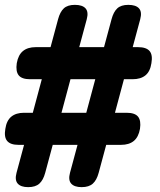

<svg xmlns="http://www.w3.org/2000/svg" viewBox="-38 -760 658 790"><path d="M109 -566H170L201 -681Q209 -711 224.5 -725.5Q240 -740 270 -740Q301 -740 314 -725.5Q327 -711 319 -681L288 -566H390L421 -681Q429 -711 444.5 -725.5Q460 -740 490 -740Q521 -740 534 -725.5Q547 -711 539 -681L508 -566H530Q564 -566 577.5 -550Q591 -534 585 -500Q580 -466 560.5 -450Q541 -434 507 -434H472L435 -296H483Q517 -296 530 -280Q543 -264 538 -230Q532 -196 512.5 -180Q493 -164 460 -164H399L368 -49Q360 -19 344 -4.5Q328 10 298 10Q268 10 255 -4.5Q242 -19 250 -49L281 -164H179L148 -49Q140 -19 124 -4.5Q108 10 78 10Q48 10 35 -4.5Q22 -19 30 -49L61 -164H38Q5 -164 -8.5 -180Q-22 -196 -16 -230Q-11 -264 8.5 -280Q28 -296 61 -296H97L134 -434H86Q52 -434 39 -450Q26 -466 31 -500Q37 -534 56.5 -550Q76 -566 109 -566ZM215 -296H317L354 -434H252Z"/></svg>

Font: Maple Mono
Style: Bold Italic
Weight: 700
Italic angle: -10°
Monospace: yes
Designer: subframe7536
Version: Version 7.000